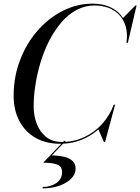

<svg xmlns="http://www.w3.org/2000/svg" viewBox="-20 -780 770 1055"><path d="M310 10Q233.5 10 176.2 -22.2Q119 -54.5 87 -114Q55 -173.5 55 -255Q55 -357.5 89.8 -448.8Q124.5 -540 185 -610Q245.5 -680 324 -720Q402.5 -760 490 -760Q549 -760 595.2 -736Q641.5 -712 665.2 -664.2Q689 -616.5 680 -545H675Q682 -596 670.8 -634.5Q659.5 -673 634.8 -698.8Q610 -724.5 575.2 -737.2Q540.5 -750 500 -750Q446.5 -750 401 -725.5Q355.5 -701 318.2 -658Q281 -615 252.2 -559.8Q223.5 -504.5 204.2 -442Q185 -379.5 175 -316.2Q165 -253 165 -195Q165 -144 182 -99.5Q199 -55 233.5 -27.5Q268 0 320 0Q387 0 444 -27Q501 -54 542.5 -100.5Q584 -147 605 -205H610Q590 -143.5 546.5 -94.8Q503 -46 442.2 -18Q381.5 10 310 10ZM551 0 520 -70Q538.5 -89.5 557.2 -110.8Q576 -132 593.5 -169L605 -205H612.5L557.5 0ZM675 -545 679.5 -572Q680 -603.5 674.5 -630Q669 -656.5 654 -679L724 -750H730.5L682.5 -545ZM214.5 255V247.5Q257.5 247.5 289.2 226Q321 204.5 321 165.5Q321 133.5 293.5 123.8Q266 114 217.5 114L332.5 -6H341.5L264.5 74Q304.5 74.5 333.8 81.8Q363 89 379.2 105Q395.5 121 395.5 146.5Q395.5 176 372 200.5Q348.5 225 307.5 240Q266.5 255 214.5 255Z"/></svg>

Font: Bodoni Moda 28pt
Style: Italic
Weight: 400
Italic angle: -13°
Designer: Owen Earl
Foundry: indestructible type
Version: Version 2.004